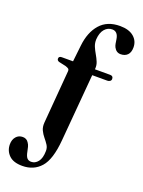

<svg xmlns="http://www.w3.org/2000/svg" viewBox="-227 -818 851 1143"><g transform="rotate(20 199.0 -246.0)"><path d="M275.5 -446.5 275 -443.5H371.5Q391.5 -443.5 391.5 -424Q391.5 -415.5 384.5 -410.2Q377.5 -405 367 -405H272L235.5 21Q225 145.5 180.8 195.2Q136.5 245 64.5 245Q7.5 245 -20.2 217.2Q-48 189.5 -48 149Q-48 119.5 -32 100.8Q-16 82 10 82Q35 82 47.5 102.5Q55 113 58.5 126.2Q62 139.5 65 155Q70 181.5 79.5 192.8Q89 204 106 204Q131.5 204 149.2 181.5Q167 159 167.5 113.5Q168 92.5 157 75.8Q146 59 132.2 42.5Q118.5 26 108.8 6Q99 -14 101 -42L128.5 -376Q129.5 -388 123.8 -392.8Q118 -397.5 104 -402L60.5 -411.5Q46.5 -416 46.5 -428Q46.5 -443.5 65.5 -443.5H136.5L148 -546.5Q157.5 -634.5 202.8 -685.8Q248 -737 328.5 -737Q385 -737 415.8 -711Q446.5 -685 446.5 -644Q446.5 -612 430.5 -596Q414.5 -580 387.5 -580Q360 -580 345.5 -607.5Q340.5 -617.5 338.5 -629.5Q336.5 -641.5 334.5 -655Q327.5 -702 291.5 -702Q263.5 -702 244 -679.5Q224.5 -657 221.5 -614Q220.5 -590 229.2 -569.2Q238 -548.5 249.5 -529Q261 -509.5 269.2 -489.5Q277.5 -469.5 275.5 -446.5Z"/></g></svg>

Font: Fraunces 144pt S050 SemiBold
Style: Regular
Weight: 600
Version: Version 1.000; ttfautohint (v1.8.3)